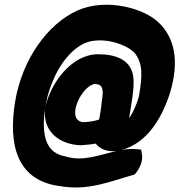

<svg xmlns="http://www.w3.org/2000/svg" viewBox="-20 -666 768 821"><path d="M46 -239C12 -45 54 107 237 130C357 151 453 109 546 83L556 80C577 56 594 22 586 -12L584 -26L568 -28C545 -30 523 -29 501 -25C611 -55 673 -164 706 -266C748 -402 728 -504 658 -570C598 -629 439 -676 313 -622C179 -562 76 -408 46 -239ZM173 -204C176 -220 179 -235 183 -253C211 -356 266 -445 341 -481C416 -513 523 -477 557 -438C590 -395 590 -346 574 -254C567 -227 551 -187 532 -160C541 -220 556 -290 550 -337C540 -415 468 -434 399 -434C285 -434 194 -308 173 -204ZM173 -205C172 -196 171 -187 172 -179C172 -96 242 -48 323 -45H326C350 -47 369 -48 389 -52C409 -27 441 -16 478 -20C402 -3 336 25 264 4H262L261 3C176 -11 156 -86 173 -205ZM311 -228C328 -271 361 -304 385 -307C418 -306 425 -288 415 -232V-230C412 -199 407 -171 404 -155C390 -149 354 -143 331 -144C300 -151 293 -182 311 -228Z"/></svg>

Font: Snowfall
Style: BlkObl
Weight: 900
Designer: Jasper
Foundry: Cannot Into Space Fonts
Version: Version 0.9